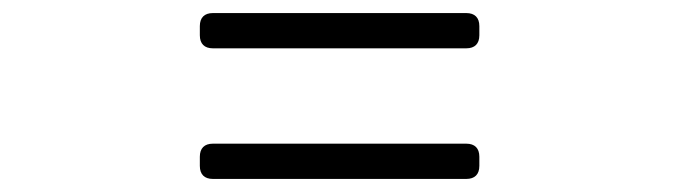

<svg xmlns="http://www.w3.org/2000/svg" viewBox="-20 -527 1040 294"><path d="M306 -453H694C707 -453 714 -460 714 -473V-487C714 -500 707 -507 694 -507H306C293 -507 286 -500 286 -487V-473C286 -460 293 -453 306 -453ZM306 -253H694C707 -253 714 -260 714 -273V-287C714 -300 707 -307 694 -307H306C293 -307 286 -300 286 -287V-273C286 -260 293 -253 306 -253Z"/></svg>

Font: 寒蝉锦书宋 Text
Style: Regular
Weight: 400
Designer: 寒蝉锦书宋{Warren} 思源宋体{Ryoko NISHIZUKA 西塚涼子 (kana & ideographs); Frank Grießhammer (Latin, Greek & Cyrillic); Wenlong ZHANG 
Foundry: Adobe & ChillType
Version: Version 2.000;Glyphs 3.1.1 (3135)